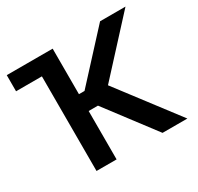

<svg xmlns="http://www.w3.org/2000/svg" viewBox="-154 -909 1124 1092"><g transform="rotate(-30 407.5 -363.5)"><path d="M616.8 0 376.1 -317.8H315V0H183.2V-621.4H13.5V-727.3H315V-428.3H351.6L626.4 -727.3H793.3L483.3 -389.6L779.8 0Z"/></g></svg>

Font: Inter UI Semi Bold
Style: Regular
Weight: 600
Designer: Rasmus Andersson
Foundry: rsms
Version: 3.2;8d6f07862